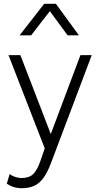

<svg xmlns="http://www.w3.org/2000/svg" viewBox="-20 -772 522 1017"><path d="M94 225Q75.5 225 56.8 220Q38 215 16 201L31 150Q46 161 63.2 166Q80.5 171 93 171Q135 171 156 149.8Q177 128.5 192 86L217 14L25 -480H88L249 -62L406 -480H466L250 92Q229.5 146 206.8 174.8Q184 203.5 156.5 214.2Q129 225 94 225ZM84 -585 214 -752H276L398 -585H338L244 -713L145 -585Z"/></svg>

Font: Geologica Thin
Style: Regular
Weight: 100
Version: Version 1.010;gftools[0.9.28]